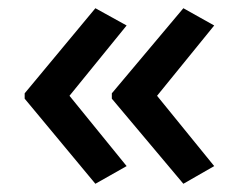

<svg xmlns="http://www.w3.org/2000/svg" viewBox="-20 -500 580 467"><path d="M40 -273 212 -480 288 -438 149 -267 288 -96 212 -53 40 -260ZM252 -273 426 -480 501 -438 362 -267 501 -96 426 -53 252 -260Z"/></svg>

Font: Noto Sans Telugu Medium
Style: Regular
Weight: 500
Designer: Jelle Bosma - Monotype Design Team
Foundry: Monotype Imaging Inc.
Version: Version 2.005; ttfautohint (v1.8.4.7-5d5b)